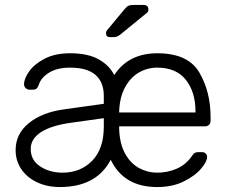

<svg xmlns="http://www.w3.org/2000/svg" viewBox="-20 -745 921 775"><path d="M424 -595Q408 -595 408 -611Q408 -619 413 -624L482 -707Q491 -718 498 -721.5Q505 -725 519 -725H560Q579 -725 579 -706Q579 -699 574 -694L465 -605Q457 -599 451 -597Q445 -595 434 -595ZM222 10Q170 10 129 -9.5Q88 -29 65.5 -63Q43 -97 43 -139Q43 -205 97 -248.5Q151 -292 241 -304L399 -326V-358Q399 -413 365.5 -442.5Q332 -472 263 -472Q211 -472 178.5 -452Q146 -432 137 -404Q133 -392 127.5 -387.5Q122 -383 113 -383H99Q90 -383 83.5 -389.5Q77 -396 77 -405Q77 -427 97.5 -456.5Q118 -486 160 -508Q202 -530 263 -530Q334 -530 377.5 -506Q421 -482 441 -442Q499 -530 615 -530Q739 -530 784.5 -452.5Q830 -375 830 -272V-257Q830 -247 823.5 -241Q817 -235 807 -235H461V-225Q463 -164 485.5 -124Q508 -84 542.5 -66Q577 -48 614 -48Q656 -48 693 -64Q730 -80 753 -113Q761 -125 766.5 -128Q772 -131 783 -131H795Q804 -131 810 -125.5Q816 -120 816 -111Q816 -93 791.5 -64Q767 -35 721.5 -12.5Q676 10 614 10Q480 10 427 -100Q369 10 222 10ZM769 -291V-295Q769 -374 730 -423Q691 -472 615 -472Q575 -472 541 -452.5Q507 -433 485 -393Q463 -353 461 -295V-291ZM232 -48Q305 -48 352 -96Q399 -144 399 -234V-268L270 -250Q188 -239 146 -212Q104 -185 104 -144Q104 -98 142.5 -73Q181 -48 232 -48Z"/></svg>

Font: Rubik AZ
Style: Regular
Weight: 300
Designer: Hubert and Fischer
Foundry: Hubert & Fischer
Version: Version 2.000